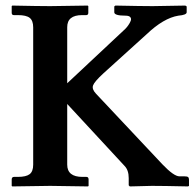

<svg xmlns="http://www.w3.org/2000/svg" viewBox="-20 -667 700 689"><path d="M221.2 -76.2Q221.2 -32.2 275.9 -32.2H290Q297.9 -32.2 297.9 -22.9V0L295.9 2Q195.8 0 160.2 0Q160.2 0 23.9 2L22 0V-22.9Q22 -31.7 29.8 -32.2H43.9Q73.7 -32.2 86.4 -42Q99.1 -51.8 99.1 -76.2V-568.8Q99.1 -592.8 86.7 -602.8Q74.2 -612.8 43.9 -612.8H29.8Q22 -612.8 22 -621.1V-645L23.9 -647Q121.1 -645 160.2 -645L294.9 -647L296.9 -645V-621.1Q296.9 -613.3 290 -612.8H274.9Q220.7 -612.8 221.2 -568.8V-368.2L429.2 -563Q435.1 -568.8 440.4 -576.4Q445.8 -584 449 -592Q452.1 -600.1 447.5 -605.5Q442.9 -610.8 430.2 -610.8Q390.1 -610.8 390.1 -623V-644L394 -647Q489.3 -645 527.8 -645L645 -647L649.9 -644V-623Q649.9 -613.3 620.1 -610.8Q566.9 -602.1 505.9 -543.9L351.1 -403.8Q318.8 -374 314 -360.6Q309.1 -347.2 324.2 -331.1L563 -77.1Q604 -34.2 624 -34.2H642.1Q651.9 -34.2 655 -31.5Q658.2 -28.8 658.2 -22V0L654.8 2Q563 0 524.9 0L445.8 2L441.9 -2V-27.8Q441.9 -56.6 426.8 -71.8L221.2 -293.9Z"/></svg>

Font: Linux Libertine
Style: Semibold
Weight: 600
Designer: Philipp H. Poll
Foundry: Philipp H. Poll
Version: Version 5.1.2 ; ttfautohint (v0.9)